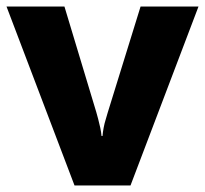

<svg xmlns="http://www.w3.org/2000/svg" viewBox="-20 -570 630 590"><path d="M209 0 0 -550H178L276 -225Q278 -218 281.5 -205Q285 -192 288 -178Q291 -164 292 -152H295Q296 -164 298.5 -177.5Q301 -191 305 -203.5Q309 -216 311 -224L412 -550H590L381 0Z"/></svg>

Font: Noto Sans Syriac Eastern ExtraBold
Style: Regular
Weight: 800
Designer: Patrick Giasson and the Monotype Design Team
Foundry: Monotype Imaging Inc.
Version: Version 3.001